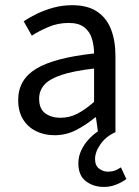

<svg xmlns="http://www.w3.org/2000/svg" viewBox="-20 -519 544 754"><path d="M388.4 215.1Q346.3 215.1 317 192.4Q287.7 169.8 287.7 122.3Q287.7 95.5 299.1 71.4Q310.5 47.3 328.1 28.3Q345.8 9.2 364.5 -3.1L356.8 -57.9H353.6Q319.1 -29.1 279.5 -8.5Q239.9 12 194.3 12Q153.6 12 121.2 -4.1Q88.8 -20.1 70.1 -51.1Q51.4 -82 51.4 -125.8Q51.4 -206.8 122.8 -249.5Q194.2 -292.3 349.5 -309Q349.2 -339.5 341 -367Q332.9 -394.6 311.1 -411.7Q289.4 -428.9 249.9 -428.9Q208.1 -428.9 171.1 -413.4Q134 -397.9 104.9 -379L73 -435.4Q95.3 -450.4 125 -464.9Q154.7 -479.4 189.9 -489Q225.1 -498.6 264.1 -498.6Q323.2 -498.6 360.7 -473.9Q398.2 -449.2 415.8 -404.2Q433.4 -359.2 433.4 -298.3V0Q396.8 16.1 375 46.8Q353.3 77.5 353.3 105.6Q353.3 131.1 369.1 143.1Q385 155.2 403.9 155.2Q419.1 155.2 431.1 150.8Q443.1 146.4 454.9 138.2L476.2 184Q459.9 196.5 436.6 205.8Q413.3 215.1 388.4 215.1ZM217.2 -56.5Q252.6 -56.5 283.5 -72.3Q314.3 -88.1 349.5 -118.9V-249.9Q267.8 -240.4 220.7 -224.5Q173.6 -208.6 153.7 -185.6Q133.7 -162.7 133.7 -131.5Q133.7 -91.2 157.9 -73.8Q182.1 -56.5 217.2 -56.5Z"/></svg>

Font: Source Sans Variable
Style: Regular
Weight: 200
Designer: Paul D. Hunt
Foundry: Adobe Systems Incorporated
Version: Version 3.006;hotconv 1.0.111;makeotfexe 2.5.65597